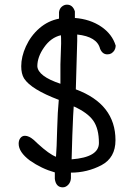

<svg xmlns="http://www.w3.org/2000/svg" viewBox="-20 -744 547 823"><path d="M457 -515Q475 -526 476 -548Q461 -598 413.5 -630Q366 -662 301 -667V-695Q292 -724 267 -724Q255 -724 245 -715.5Q235 -707 233 -692V-664Q186 -655 149 -623Q112 -591 91 -545Q71 -501 71 -460Q71 -428 83 -408Q113 -361 232 -316Q227 -266 225 -190Q223 -106 220 -72Q191 -83 142 -128L125 -144Q104 -162 87 -162Q75 -162 67.5 -152.5Q60 -143 60 -128Q60 -92 108 -56Q158 -21 215 -5V23Q220 59 249 59Q262 59 272.5 48Q283 37 284 20V-4Q354 -4 415 -36Q475 -68 475 -143Q475 -298 305 -361L311 -569V-596Q396 -587 409 -535Q419 -511 440 -511Q450 -511 457 -515ZM140 -460Q140 -500 169 -541Q198 -583 241 -593Q242 -588 242 -558L239 -468V-385Q143 -417 140 -460ZM404 -131Q404 -70 287 -61L290 -163Q294 -269 296 -288Q356 -261 380 -226.5Q404 -192 404 -131Z"/></svg>

Font: Patrick Hand SC
Style: Regular
Weight: 400
Designer: Patrick Wagesreiter
Foundry: Patrick Wagesreiter
Version: Version 2.001; ttfautohint (v1.8.2)